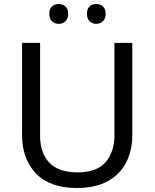

<svg xmlns="http://www.w3.org/2000/svg" viewBox="-20 -928 771 958"><path d="M640 -252Q640 -178 610 -118.5Q580 -59 518.5 -24.5Q457 10 362 10Q229 10 159.5 -62.5Q90 -135 90 -254V-714H180V-251Q180 -164 226.5 -116Q273 -68 367 -68Q464 -68 507.5 -119.5Q551 -171 551 -252V-714H640ZM226 -859Q226 -885 240 -896.5Q254 -908 273 -908Q292 -908 306 -896.5Q320 -885 320 -859Q320 -834 306 -821.5Q292 -809 273 -809Q254 -809 240 -821.5Q226 -834 226 -859ZM414 -859Q414 -885 427.5 -896.5Q441 -908 460 -908Q479 -908 493 -896.5Q507 -885 507 -859Q507 -834 493 -821.5Q479 -809 460 -809Q441 -809 427.5 -821.5Q414 -834 414 -859Z"/></svg>

Font: Noto Sans Tamil Supplement
Style: Regular
Weight: 400
Designer: Ek Type
Foundry: Ek Type
Version: Version 2.001; ttfautohint (v1.8.4.7-5d5b)